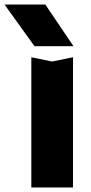

<svg xmlns="http://www.w3.org/2000/svg" viewBox="-79 -832 404 852"><path d="M60 -578 152 -559 245 -578V0H60ZM122 -812 247 -627H74L-59 -812Z"/></svg>

Font: Unbounded SemiBold
Style: Regular
Weight: 600
Designer: Luke Prowse, Jean-Baptiste Morizot, Fátima Lázaro, Florian Runge
Foundry: NaN
Version: Version 1.700